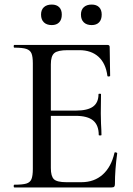

<svg xmlns="http://www.w3.org/2000/svg" viewBox="-20 -822 582 842"><path d="M43 -12Q79 -12 95.5 -17Q112 -22 118 -36.5Q124 -51 124 -81V-544Q124 -574 118 -588Q112 -602 95.5 -607.5Q79 -613 43 -613Q40 -613 40 -619Q40 -625 43 -625H451Q461 -625 461 -616L463 -490Q463 -487 457.5 -486.5Q452 -486 451 -489Q444 -544 412 -573Q380 -602 328 -602H277Q233 -602 218 -589Q203 -576 203 -540V-85Q203 -49 216.5 -36Q230 -23 271 -23H337Q393 -23 430.5 -56.5Q468 -90 482 -152Q482 -154 486 -154Q489 -154 491.5 -152.5Q494 -151 494 -150Q484 -78 484 -15Q484 -7 481 -3.5Q478 0 469 0H43Q40 0 40 -6Q40 -12 43 -12ZM311 -314H165V-337H313Q364 -337 388 -354.5Q412 -372 412 -409Q412 -411 417.5 -411Q423 -411 423 -409L422 -325L423 -280Q425 -248 425 -230Q425 -228 419 -228Q413 -228 413 -230Q413 -273 388.5 -293.5Q364 -314 311 -314ZM160 -758Q160 -779 172.5 -790.5Q185 -802 207 -802Q228 -802 239.5 -790.5Q251 -779 251 -758Q251 -736 239.5 -724Q228 -712 207 -712Q185 -712 172.5 -724Q160 -736 160 -758ZM335 -758Q335 -779 347.5 -790.5Q360 -802 382 -802Q403 -802 414.5 -790.5Q426 -779 426 -758Q426 -736 414.5 -724Q403 -712 382 -712Q360 -712 347.5 -724Q335 -736 335 -758Z"/></svg>

Font: Cormorant Unicase Medium
Style: Regular
Weight: 500
Designer: Christian Thalmann (Catharsis Fonts)
Foundry: Catharsis Fonts
Version: Version 4.000